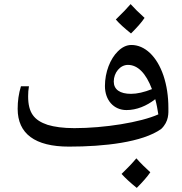

<svg xmlns="http://www.w3.org/2000/svg" viewBox="-20 -854 888 935"><path d="M618 -691C646 -719 669 -744 684 -767C657 -791 635 -813 616 -834C601 -816 577 -791 544 -759C562 -738 587 -716 618 -691ZM316 -140C488 -140 674 -161 765 -226C804 -263 800 -305 800 -328C800 -386 792 -438 776 -486C744 -580 685 -635 620 -635C596 -635 574 -624 554 -604C517 -568 491 -503 491 -435C491 -366 534 -318 596 -318C645 -318 694 -338 736 -371C743 -346 747 -322 751 -297C664 -258 488 -230 342 -230C288 -230 245 -236 212 -246C146 -268 117 -305 117 -385C117 -401 118 -418 121 -434H82C71 -398 66 -362 66 -324C66 -203 150 -140 316 -140ZM618 -397C564 -397 534 -418 534 -457C534 -500 565 -538 603 -538C651 -538 691 -497 720 -420C682 -405 648 -397 618 -397ZM646 61C675 32 697 7 712 -15C688 -37 665 -59 644 -83C625 -60 601 -35 572 -7C591 14 615 36 646 61Z"/></svg>

Font: Noto Naskh Arabic UI Medium
Style: Regular
Weight: 500
Designer: Monotype Design Team, David Williams, Mohamad Dakak and Nizar Qandah
Foundry: Monotype Imaging Inc.
Version: Version 2.014